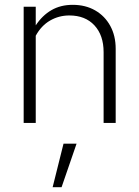

<svg xmlns="http://www.w3.org/2000/svg" viewBox="-20 -509 575 795"><path d="M78 0V-481H128V-404Q155 -445 193 -467Q231 -489 281 -489Q334 -489 374 -466Q414 -443 436.5 -402Q459 -361 459 -307V0H409V-293Q409 -363 371 -404Q333 -445 267 -445Q224 -445 187.5 -424Q151 -403 128 -361V0ZM198 266 243 86H297L235 266Z"/></svg>

Font: Red Hat Text VF
Style: Regular
Weight: 300
Designer: Pentagram, MCKL
Foundry: Pentagram, MCKL
Version: Version 1.023